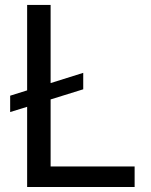

<svg xmlns="http://www.w3.org/2000/svg" viewBox="-20 -747 604 767"><path d="M312.5 -456 182.2 -415.1V-727.3H88.4V-386L20.6 -364.7V-299.4L88.4 -320.3V0H517.8V-82H182.2V-349.8L312.5 -390.3Z"/></svg>

Font: GiG Sans Text
Style: Regular
Weight: 400
Designer: Andreas Faust
Version: Version 1.100;FEAKit 1.0